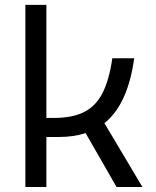

<svg xmlns="http://www.w3.org/2000/svg" viewBox="-20 -752 626 772"><path d="M82 0V-732.4H166.5V-277.8H196.8Q270.5 -277.8 317.6 -301.3Q364.7 -324.7 391.8 -377.2Q418.9 -429.7 431.6 -517.6H519.5Q494.1 -332 399.9 -256.8L552.7 0H448.7L324.2 -216.8Q276.4 -201.2 216.3 -201.2H166.5V0Z"/></svg>

Font: Cascadia Mono SemiLight
Style: Regular
Weight: 350
Monospace: yes
Designer: Aaron Bell
Foundry: Saja Typeworks
Version: Version 2404.023; ttfautohint (v1.8.4)